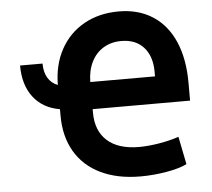

<svg xmlns="http://www.w3.org/2000/svg" viewBox="-52 -773 928 840"><g transform="rotate(-5 412.0 -353.0)"><path d="M206.1 -419.4Q206.5 -507.8 243.4 -575.2Q280.3 -642.6 346.4 -679.7Q412.6 -716.8 499 -716.8Q585.4 -716.8 647.9 -676.5Q710.4 -636.2 743.4 -560.3Q776.4 -484.4 776.4 -378.9V-300.8H348.6V-285.2Q348.6 -205.6 397.2 -161.9Q445.8 -118.2 537.1 -118.2Q575.7 -118.2 623.8 -126Q671.9 -133.8 711.9 -147.5L736.3 -25.4Q704.6 -9.3 647 0.7Q589.4 10.7 532.2 10.7Q431.2 10.7 357.7 -24.7Q284.2 -60.1 245.1 -126.7Q206.1 -193.4 206.1 -285.2V-313Q131.3 -325.7 90.1 -379.4Q48.8 -433.1 48.8 -518.6H147.5Q147.5 -481 162.6 -455.6Q177.7 -430.2 206.1 -419.4ZM632.8 -419.9V-439.5Q632.8 -508.3 597.4 -547.6Q562 -586.9 499 -586.9Q454.6 -586.9 420.7 -566.4Q386.7 -545.9 367.9 -508.1Q349.1 -470.2 348.6 -419.9Z"/></g></svg>

Font: Pretendard JP
Style: Bold
Weight: 700
Designer: Base glyphs from Inter by Rasmus Andersson; Hangeul glyphs from Noto Sans CJK(Source Han Sans) by Jang Soo-young and Kan
Foundry: Kil Hyung-jin
Version: Version 1.309